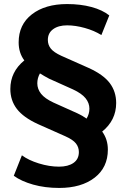

<svg xmlns="http://www.w3.org/2000/svg" viewBox="-20 -736 624 947"><path d="M272 191Q202 191 143.5 174.5Q85 158 48 131L88 30Q120 54 171.5 70Q223 86 271 86Q316 86 342.5 67.5Q369 49 369 14Q369 -10 354.5 -28.5Q340 -47 302 -64L167 -124Q95 -157 63 -199Q31 -241 31 -297Q31 -382 100 -438Q72 -475 72 -527Q72 -615 137.5 -665.5Q203 -716 311 -716Q377 -716 431 -701.5Q485 -687 519 -660L480 -563Q445 -585 398.5 -598Q352 -611 311 -611Q268 -611 242 -592Q216 -573 216 -539Q216 -515 230.5 -496.5Q245 -478 282 -461L417 -401Q490 -368 521.5 -326Q553 -284 553 -228Q553 -143 484 -87Q512 -49 512 2Q512 90 446.5 140.5Q381 191 272 191ZM164 -325Q164 -297 182.5 -273.5Q201 -250 244 -230L362 -177Q386 -166 407 -151Q421 -174 421 -200Q421 -228 402 -251.5Q383 -275 340 -295L222 -348Q210 -354 198.5 -361Q187 -368 177 -374Q164 -351 164 -325Z"/></svg>

Font: Nunito Sans ExtraBold
Style: Regular
Weight: 800
Designer: Vernon Adams
Foundry: Vernon Adams
Version: Version 3.101; ttfautohint (v1.8.4.7-5d5b);gftools[0.9.27]